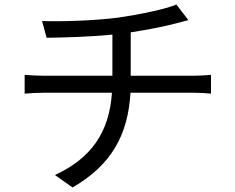

<svg xmlns="http://www.w3.org/2000/svg" viewBox="-20 -788 1040 849"><path d="M558 -453V-645C630 -656 707 -671 756 -684L813 -699L760 -768C711 -747 593 -723 502 -710C394 -696 242 -692 166 -695L186 -621C263 -622 376 -625 477 -635V-453H176C146 -453 111 -455 89 -457V-374C112 -376 146 -378 178 -378H475C463 -199 380 -87 223 -14L301 41C473 -59 546 -191 557 -378H836C861 -378 891 -376 913 -374V-457C892 -455 856 -453 834 -453Z"/></svg>

Font: Noto Sans Mono CJK SC Regular
Style: Regular
Weight: 400
Designer: Ryoko NISHIZUKA (kana & ideographs); Paul D. Hunt (Latin, Greek & Cyrillic); Wenlong ZHANG (bopomofo); Sandoll Communica
Foundry: Adobe Systems Incorporated
Version: Version 1.005;PS 1.005;hotconv 1.0.96;makeotf.lib2.5.65012